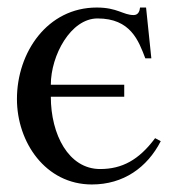

<svg xmlns="http://www.w3.org/2000/svg" viewBox="-20 -480 479 510"><path d="M392 -113C349 -55 304 -31 246 -31C162 -31 115 -123 115 -223H310V-255H115C115 -333 168 -431 239 -431C327 -431 348 -372 366 -325H382L368 -460H352C351 -450 347 -440 335 -440C307 -440 292 -460 237 -460C106 -460 25 -341 25 -217C25 -102 101 10 224 10C308 10 371 -35 407 -105Z"/></svg>

Font: XITS Math
Style: Regular
Weight: 400
Designer: MicroPress Inc., with final additions and corrections provided by Coen Hoffman, Elsevier (retired)
Version: Version 1.302